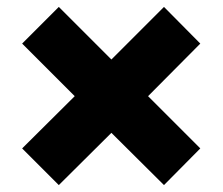

<svg xmlns="http://www.w3.org/2000/svg" viewBox="-20 -607 644 555"><path d="M150 -72 44 -178 196 -329 44 -481 150 -587 302 -435 454 -587 559 -481 408 -329 559 -178 454 -72 302 -223Z"/></svg>

Font: Work Sans ExtraBold
Style: Regular
Weight: 800
Designer: Wei Huang
Foundry: Wei Huang
Version: Version 2.012; ttfautohint (v1.8.3)